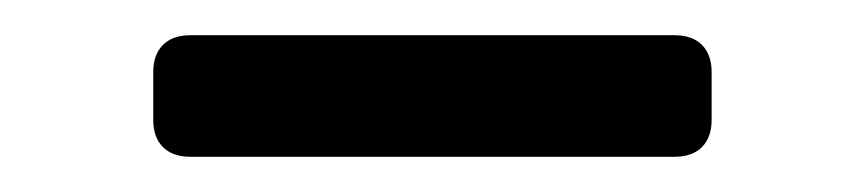

<svg xmlns="http://www.w3.org/2000/svg" viewBox="-20 -895 491 109"><path d="M363 -806H88Q78 -806 72.5 -811.5Q67 -817 67 -827V-854Q67 -864 72.5 -869.5Q78 -875 88 -875H363Q373 -875 378.5 -869.5Q384 -864 384 -854V-827Q384 -817 378.5 -811.5Q373 -806 363 -806Z"/></svg>

Font: Shippori Mincho B1 SemiBold
Style: Regular
Weight: 600
Designer: FONTDASU
Foundry: FONTDASU / Google Inc. / but / Adobe
Version: Version 3.110; ttfautohint (v1.8.3)